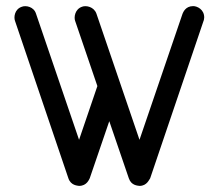

<svg xmlns="http://www.w3.org/2000/svg" viewBox="-20 -601 722 629"><path d="M613 -581C587 -581 580 -560 578 -556L437 -143L296 -556C288 -579 262 -584 249 -579C225 -571 222 -544 226 -533L299 -319L239 -143L98 -556C91 -579 65 -584 52 -579C27 -571 25 -544 29 -533L204 -17C212 7 234 7 239 8C265 8 272 -14 274 -17L338 -204L402 -17C410 7 431 7 437 8C462 8 469 -14 472 -17L647 -533C648 -534 649 -543 649 -544C649 -570 626 -581 613 -581Z"/></svg>

Font: LS
Style: Regular
Weight: 400
Designer: BSozoo
Foundry: BSozoo
Version: Version 001.000